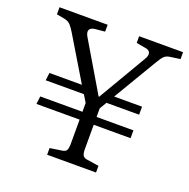

<svg xmlns="http://www.w3.org/2000/svg" viewBox="-125 -824 932 945"><g transform="rotate(20 340.5 -351.5)"><path d="M220 0V-35L280 -44Q299 -46 305 -56Q311 -66 311 -94V-217H85L90 -258H311V-304L288 -342H88L93 -382H263L127 -608Q114 -630 102 -642.5Q90 -655 67 -659L29 -666V-703H281V-667L229 -662Q206 -659 201 -645.5Q196 -632 209 -611L360 -356H363L511 -608Q524 -629 519.5 -643Q515 -657 491 -660L446 -668V-703H676V-667L620 -659Q603 -656 592.5 -645.5Q582 -635 564 -604L432 -382H578V-340H407L385 -303V-258H578V-217H385V-90Q385 -66 391.5 -56Q398 -46 417 -44L476 -35V0Z"/></g></svg>

Font: Literata 18pt Light
Style: Regular
Weight: 300
Designer: Latin by Veronika Burian and Jose Scaglione. Greek by Irene Vlachou. Cyrillic by Vera Evstafieva.
Foundry: TypeTogether
Version: Version 3.103;gftools[0.9.29]